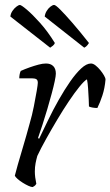

<svg xmlns="http://www.w3.org/2000/svg" viewBox="-20 -757 447 777"><path d="M112 0Q106 0 95 -5Q84 -10 72 -17.5Q60 -25 51 -33Q42 -41 40 -46Q43 -59 52 -90.5Q61 -122 74 -165.5Q87 -209 100 -257Q110 -291 117 -326.5Q124 -362 128.5 -388.5Q133 -415 133 -422Q133 -433 127 -436.5Q121 -440 110 -440H58Q58 -448 59.5 -456Q61 -464 64 -470Q82 -478 100.5 -484.5Q119 -491 136 -495.5Q153 -500 166 -500Q185 -500 195.5 -489.5Q206 -479 206 -459Q206 -450 201.5 -428.5Q197 -407 189 -377.5Q181 -348 171.5 -315.5Q162 -283 152 -252.5Q142 -222 134 -199L138 -195Q155 -230 175 -271.5Q195 -313 218 -353.5Q241 -394 264 -427Q287 -460 308.5 -480Q330 -500 348 -500Q357 -500 367 -492Q377 -484 386 -473Q395 -462 401 -451.5Q407 -441 407 -435Q404 -400 394.5 -371Q385 -342 374 -320Q365 -320 355.5 -321.5Q346 -323 340 -326Q340 -335 339 -355.5Q338 -376 336.5 -399Q335 -422 332 -436Q321 -430 301.5 -406Q282 -382 258.5 -347Q235 -312 211.5 -272.5Q188 -233 166.5 -194.5Q145 -156 131 -126Q127 -112 124 -96.5Q121 -81 121 -63Q121 -52 122.5 -39.5Q124 -27 127 -13Q125 -10 122.5 -7Q120 -4 112 0ZM183 -564 22 -690Q23 -702 30.5 -713Q38 -724 47 -730.5Q56 -737 60 -737Q66 -737 88.5 -718Q111 -699 142 -664.5Q173 -630 202 -583Q200 -577 194 -572Q188 -567 183 -564ZM321 -564 161 -690Q162 -701 168.5 -712Q175 -723 184 -730Q193 -737 199 -737Q205 -737 224 -718Q243 -699 273 -664.5Q303 -630 340 -583Q339 -581 334 -574.5Q329 -568 321 -564Z"/></svg>

Font: Texturina 12pt Thin
Style: Italic
Weight: 250
Italic angle: -11°
Designer: Guillermo Torres Carreño
Foundry: Omnibus-Type
Version: Version 1.002